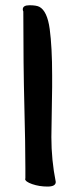

<svg xmlns="http://www.w3.org/2000/svg" viewBox="-20 -723 289 728"><path d="M174.8 -203.1Q174.8 -116.2 191.4 -33.2Q191.4 -15.6 160.2 -15.6Q128.9 -15.6 102.1 -24.9Q75.2 -34.2 75.2 -44.9L76.2 -45.9V-85.9Q76.2 -173.8 72.3 -323.7Q68.4 -473.6 68.4 -679.7Q66.4 -682.6 66.4 -687.5Q66.4 -703.1 91.8 -703.1Q117.2 -703.1 128.9 -697.3Q159.2 -681.6 168.5 -612.8Q177.7 -543.9 177.7 -437.5V-392.6Z"/></svg>

Font: Essays1743
Style: Medium
Weight: 500
Designer: Based on the typeface in a 1743 English translation of the essays of Montaigne.  PostScript/TrueType font designed by Jo
Version: Version 002.100